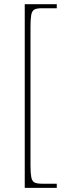

<svg xmlns="http://www.w3.org/2000/svg" viewBox="-20 -780 332 928"><path d="M254.4 107.9V127.9H99.6V-759.8H254.4V-740.2H183.6Q158.7 -740.2 147 -734.4Q133.8 -727.5 130.6 -705.6Q127.4 -683.6 127.4 -651.9V20Q127.4 56.6 131.3 77.1Q135.3 96.2 147 102.1Q158.7 107.9 183.6 107.9Z"/></svg>

Font: Koh Santepheap Thin
Style: Regular
Weight: 100
Designer: Danh Hong
Version: Version 2.002; ttfautohint (v1.8.3)